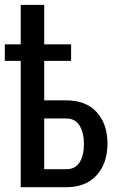

<svg xmlns="http://www.w3.org/2000/svg" viewBox="-26 -782 501 802"><path d="M271 -527.8H158.7V-362.8H250.5Q333 -362.8 377.9 -313.5Q422.9 -264.2 422.9 -182.6Q422.9 -100.1 377.7 -50Q332.5 0 250.5 0H60.5V-527.8H-5.9V-596.7H60.5V-761.7H158.7V-596.7H271ZM158.7 -287.1V-75.2H250.5Q289.1 -75.2 306.9 -104.5Q324.7 -133.8 324.7 -180.7Q324.7 -225.6 306.9 -256.3Q289.1 -287.1 250.5 -287.1Z"/></svg>

Font: Franco
Style: Regular
Weight: 400
Designer: Google
Version: Version 1.200311; 2013